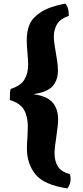

<svg xmlns="http://www.w3.org/2000/svg" viewBox="-20 -774 463 1077"><path d="M131 59Q131 26 134 -4Q136 -44 136 -63Q136 -120 115 -157.5Q94 -195 35 -213Q35 -263 40 -275Q96 -293 117 -327.5Q138 -362 138 -412Q138 -433 134 -477Q130 -523 130 -547Q130 -599 145.5 -636.5Q161 -674 208 -705Q255 -736 345 -754Q366 -737 366 -685Q320 -670 301 -640Q282 -610 282 -568Q282 -539 294 -473Q295 -467 300 -435.5Q305 -404 305 -378Q305 -324 274.5 -290Q244 -256 166 -246Q245 -235 275.5 -198.5Q306 -162 306 -105Q306 -74 296 -8Q286 56 286 85Q286 130 305 160Q324 190 372 203Q376 214 376 230Q376 259 358 283Q226 263 178.5 203.5Q131 144 131 59Z"/></svg>

Font: Vollkorn SC Black
Style: Regular
Weight: 900
Designer: Friedrich Althausen
Foundry: Friedrich Althausen
Version: Version 4.015